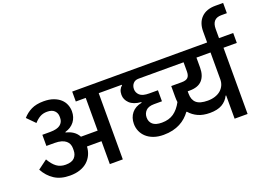

<svg xmlns="http://www.w3.org/2000/svg" viewBox="-131 -1312 2280 1654"><g transform="rotate(-20 1009.0 -485.5)"><path d="M272 -24Q187 -24 130 -61Q73 -98 38 -163L123 -226Q152 -175 186 -150Q220 -125 268 -125Q325 -125 349.5 -151.5Q374 -178 374 -218V-238Q374 -257 367 -274.5Q360 -292 344 -305.5Q328 -319 302.5 -326.5Q277 -334 241 -334H166V-436H238Q302 -436 331 -459Q360 -482 360 -520V-533Q360 -565 338 -587Q316 -609 271 -609Q234 -609 206.5 -593.5Q179 -578 153 -549L82 -621Q115 -659 160.5 -681.5Q206 -704 274 -704Q326 -704 364 -690Q402 -676 426.5 -653.5Q451 -631 463 -601Q475 -571 475 -540Q475 -485 445.5 -446Q416 -407 361 -391V-386Q398 -378 427 -358.5Q456 -339 473 -307H626V-607H535V-698H867V-607H745V0H626V-210H493Q491 -170 475.5 -136Q460 -102 432.5 -77Q405 -52 364.5 -38Q324 -24 272 -24Z M1770 -213H1765Q1743 -168 1700.5 -143.5Q1658 -119 1589 -119Q1526 -119 1481 -139.5Q1436 -160 1404 -197H1399Q1380 -171 1356 -149.5Q1332 -128 1301.5 -112Q1271 -96 1233 -87Q1195 -78 1149 -78Q1098 -78 1059 -92Q1020 -106 993.5 -130Q967 -154 953 -186Q939 -218 939 -254Q939 -312 971.5 -352Q1004 -392 1064 -403V-409Q993 -415 958.5 -448.5Q924 -482 924 -526Q924 -552 933 -571.5Q942 -591 957 -602V-607H827V-698H2011V-607H1889V0H1770ZM1171 -182Q1236 -182 1280 -212.5Q1324 -243 1356 -303Q1353 -325 1353 -352V-451H1449Q1490 -451 1506.5 -468.5Q1523 -486 1523 -522V-607H1110Q1078 -607 1060 -586.5Q1042 -566 1042 -535Q1042 -503 1067 -479.5Q1092 -456 1154 -456H1233V-355H1161Q1109 -355 1085 -330Q1061 -305 1061 -268Q1061 -229 1087.5 -205.5Q1114 -182 1171 -182ZM1607 -225Q1644 -225 1674.5 -235Q1705 -245 1726 -263Q1747 -281 1758.5 -306Q1770 -331 1770 -360V-607H1641V-515Q1641 -442 1604 -401Q1567 -360 1489 -360H1471V-337Q1471 -282 1503 -253.5Q1535 -225 1607 -225Z M1772 -799Q1772 -880 1818 -925.5Q1864 -971 1947 -971H2018V-877H1967Q1881 -877 1881 -782V-660H1772Z"/></g></svg>

Font: IBM Plex Sans Devanagari SemiBold
Style: Regular
Weight: 600
Designer: Mike Abbink, Paul van der Laan, Pieter van Rosmalen, Erin McLaughlin
Foundry: Bold Monday
Version: Version 1.1